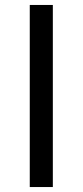

<svg xmlns="http://www.w3.org/2000/svg" viewBox="-20 -754 333 774"><path d="M100 0H193V-734H100Z"/></svg>

Font: Source Han Sans HK
Style: Regular
Weight: 400
Designer: Ryoko NISHIZUKA 西塚涼子 (kana, bopomofo & ideographs); Paul D. Hunt (Latin, Greek & Cyrillic); Sandoll Communications 산돌커뮤니
Foundry: Adobe
Version: Version 2.000;hotconv 1.0.107;makeotfexe 2.5.65593